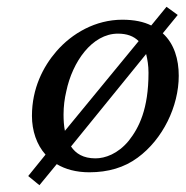

<svg xmlns="http://www.w3.org/2000/svg" viewBox="-20 -497 546 565"><path d="M470 -477 425 -422C403 -433 375 -439 340 -439C261 -439 192 -399 146 -346C107 -301 74 -237 74 -156C74 -112 88 -71 114 -42L63 21L96 48L147 -14C172 1 204 10 243 10C298 10 346 -4 385 -33C459 -87 506 -184 506 -274C506 -322 493 -368 459 -399L503 -453ZM410 -338C414 -322 417 -304 417 -283C417 -176 389 -121 359 -83C327 -44 289 -31 261 -31C225 -31 203 -45 189 -66ZM327 -398C353 -398 373 -391 388 -376L171 -112C168 -127 167 -144 167 -160C167 -184 170 -207 175 -228C193 -315 251 -398 327 -398Z"/></svg>

Font: Libertinus Sans
Style: Italic
Weight: 400
Italic angle: -12°
Designer: Philipp H. Poll, Khaled Hosny
Foundry: Caleb Maclennan
Version: Version 7.050;RELEASE